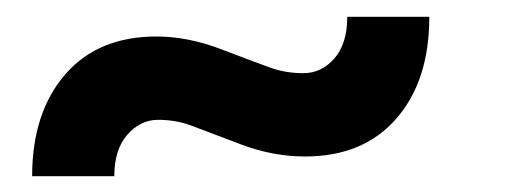

<svg xmlns="http://www.w3.org/2000/svg" viewBox="-20 -413 620 233"><path d="M401.4 -392.6H501Q501 -314.9 460.9 -269Q420.9 -223.1 350.1 -223.1Q310.5 -223.1 271 -238.3Q231.4 -253.4 212.4 -260.5Q193.4 -267.6 171.9 -267.6Q150.4 -267.6 134.5 -249.5Q118.7 -231.4 118.7 -199.2H19Q19 -275.9 58.8 -322.3Q98.6 -368.7 169.9 -368.7Q208 -368.7 248.3 -353.3Q288.6 -337.9 307.4 -331.1Q326.2 -324.2 348.1 -324.2Q370.1 -324.2 385.7 -342Q401.4 -359.9 401.4 -392.6Z"/></svg>

Font: Lato-BoldItalic
Style: Bold Italic
Weight: 700
Italic angle: -7°
Designer: Lukasz Dziedzic
Foundry: tyPoland Lukasz Dziedzic
Version: Version 1.104; Western+Polish opensource